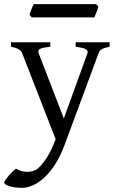

<svg xmlns="http://www.w3.org/2000/svg" viewBox="-43 -657 556 921"><path d="M482.9 -433.1Q468.3 -429.7 459 -426.8Q449.7 -423.8 443.8 -420.2Q438 -416.5 434.8 -411.9Q431.6 -407.2 429.2 -399.9L266.1 40Q245.6 94.2 220.5 132.8Q195.3 171.4 168.2 196Q141.1 220.7 113.8 232.4Q86.4 244.1 62 244.1Q43.5 244.1 27.8 241.7Q12.2 239.3 1 235.6Q-10.3 231.9 -16.6 227.3Q-22.9 222.7 -22.9 218.3Q-22.9 215.3 -17.1 206.5Q-11.2 197.8 -2.4 187.3Q6.3 176.8 16.4 167Q26.4 157.2 34.2 152.3Q57.6 166 80.8 167Q104 168 122.1 161.1Q130.9 158.2 142.6 147.5Q154.3 136.7 166.3 121.1Q178.2 105.5 189.7 85.7Q201.2 65.9 210 44.9L224.1 11.2L64 -399.9Q59.6 -413.6 46.9 -420.7Q34.2 -427.7 9.8 -433.1V-454.1H198.2V-433.1Q179.2 -430.7 167.2 -428.2Q155.3 -425.8 148.7 -422.1Q142.1 -418.5 141.1 -413.1Q140.1 -407.7 143.1 -399.9L263.2 -88.9L376 -399.9Q378.4 -407.2 376.7 -412.4Q375 -417.5 368.4 -421.1Q361.8 -424.8 349.9 -427.5Q337.9 -430.2 319.8 -433.1V-454.1H482.9ZM428.7 -625.5Q427.7 -620.1 425.3 -613Q422.9 -606 419.9 -598.9Q417 -591.8 414.3 -585Q411.6 -578.1 409.7 -573.7H109.4L98.6 -585.9Q99.6 -591.3 102.1 -598.1Q104.5 -605 107.4 -612.1Q110.4 -619.1 113.3 -625.7Q116.2 -632.3 118.7 -637.2H418Z"/></svg>

Font: Gentium Plus APac
Style: Regular
Weight: 400
Designer: J. Victor Gaultney, Annie Olsen, Iska Routamaa, Becca Hirsbrunner
Foundry: SIL International
Version: Version 5.000